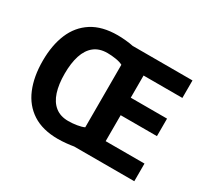

<svg xmlns="http://www.w3.org/2000/svg" viewBox="-146 -946 1265 1178"><g transform="rotate(30 486.5 -357.5)"><path d="M379 -725Q405 -725 436.5 -722Q468 -719 490 -714H914V-590H639V-433H896V-309H639V-125H914V0H488Q466 4 435 7Q404 10 378 10Q269 10 198 -36Q127 -82 92.5 -165Q58 -248 58 -359Q58 -470 92.5 -552Q127 -634 198 -679.5Q269 -725 379 -725ZM379 -599Q322 -599 285.5 -570Q249 -541 231.5 -487Q214 -433 214 -358Q214 -283 231.5 -229Q249 -175 285.5 -146Q322 -117 378 -117Q407 -117 438 -122Q469 -127 488 -136V-579Q470 -589 439 -594Q408 -599 379 -599Z"/></g></svg>

Font: Noto Sans Cham
Style: Bold
Weight: 700
Version: Version 2.002